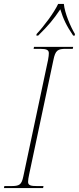

<svg xmlns="http://www.w3.org/2000/svg" viewBox="-35 -951 399 971"><path d="M150 -779 149 -771H158C209 -821 235 -852 270 -904C285 -855 301 -821 335 -771H343L344 -779C321 -817 292 -886 288 -931H259C238 -886 186 -817 150 -779ZM-15 0H183L185 -10H153C122 -10 107 -13 107 -31C107 -39 109 -54 112 -67L235 -647C245 -697 257 -704 299 -704H333L335 -714H137L135 -704H168C201 -704 212 -698 212 -682C212 -674 211 -664 208 -648L83 -59C74 -16 63 -10 21 -10H-13Z"/></svg>

Font: Noto Serif Display Condensed Thin
Style: Italic
Weight: 100
Width: 3
Italic angle: -12°
Designer: Monotype Design Team
Foundry: Monotype Imaging Inc.
Version: Version 2.009